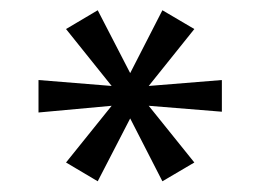

<svg xmlns="http://www.w3.org/2000/svg" viewBox="-20 -688 501 369"><path d="M353.5 -375.7 292.1 -339.6 230.2 -460.4 167.8 -339.6 106.9 -375.7 194.6 -484.7 54 -471.8V-534.2L194.6 -522.8L106.9 -632.2L167.8 -668.3L230.2 -547.5L292.1 -668.3L353.5 -632.2L265.8 -522.8L406.4 -534.2V-473.3L265.8 -484.7Z"/></svg>

Font: Shan Wanhai
Style: Regular
Weight: 400
Designer: Khon Soe Zaw Thu
Foundry: Shan Unicode
Version: Version 1.00 June 3, 2017, initial release